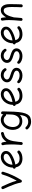

<svg xmlns="http://www.w3.org/2000/svg" viewBox="2032 -2598 817 4921"><g transform="rotate(-90 2440.5 -137.5)"><path d="M74.7 -507.8Q88.9 -514.2 103.3 -508.8Q117.7 -503.4 124 -489.7Q161.6 -408.7 202.6 -312.3Q243.7 -215.8 269.5 -117.7Q317.4 -201.7 358.6 -294.4Q399.9 -387.2 428.2 -484.4Q432.6 -498.5 446 -506.1Q459.5 -513.7 473.6 -509.3Q487.8 -505.4 495.4 -491.7Q502.9 -478 498.5 -463.9Q462.4 -338.4 406.7 -221.2Q351.1 -104 288.6 -2.9Q281.7 9.3 267.1 13.2Q252 17.6 238 9Q224.1 0.5 221.2 -15.1Q206.5 -90.3 179.4 -167.7Q152.3 -245.1 120.1 -319.3Q87.9 -393.6 57.1 -458.5Q50.8 -472.7 55.9 -487.1Q61 -501.5 74.7 -507.8Z M1030.8 -36.6Q987.8 2 936.5 15.6Q885.3 29.3 834.5 29.3Q752.9 29.3 691.4 -12Q629.9 -53.2 611.3 -144.5Q597.7 -145 587.9 -154.8Q578.1 -164.6 577.1 -178.2Q576.2 -191.9 584.2 -202.6Q592.3 -213.4 605 -216.3Q605.5 -273.4 625 -328.6Q644.5 -383.8 680.7 -428.2Q716.8 -472.7 767.3 -499Q817.9 -525.4 879.9 -525.4Q915.5 -525.4 950.4 -510.5Q985.4 -495.6 1008.5 -466.1Q1031.7 -436.5 1031.7 -393.1Q1031.7 -354.5 1013.9 -324.7Q996.1 -294.9 972.2 -274.7Q948.2 -254.4 930.2 -243.7Q814.5 -174.8 685.1 -152.8Q698.7 -95.7 737.5 -69.8Q776.4 -43.9 834.5 -43.9Q877.9 -43.9 915.8 -54.9Q953.6 -65.9 981 -91.3Q992.2 -101.1 1007.6 -100.6Q1022.9 -100.1 1033.2 -88.9Q1043 -77.6 1042.5 -62.3Q1042 -46.9 1030.8 -36.6ZM877.9 -452.1Q823.2 -452.1 778.6 -420.7Q733.9 -389.2 706.8 -337.6Q679.7 -286.1 678.2 -225.6Q735.4 -235.4 789.1 -254.6Q842.8 -273.9 890.1 -302.2Q920.4 -319.8 940.4 -340.6Q960.4 -361.3 960.4 -387.7Q960.4 -417.5 936.3 -434.8Q912.1 -452.1 877.9 -452.1Z M1218.8 36.6Q1213.9 36.1 1209.5 34.2Q1209.5 34.2 1209.5 34.2Q1208.5 33.7 1208 33.7Q1190.4 25.9 1186.5 7.3Q1186.5 6.8 1186.5 6.3Q1186.5 6.3 1186.5 5.4Q1185.5 1 1186 -3.9Q1186 -5.9 1186.5 -7.3Q1188 -24.9 1189.5 -42.2Q1190.9 -59.6 1192.4 -76.7Q1195.3 -119.1 1197.3 -166.3Q1199.2 -213.4 1199.2 -259.8Q1199.2 -322.3 1194.6 -377.7Q1189.9 -433.1 1180.7 -463.9Q1176.3 -478 1183.8 -491.7Q1191.4 -505.4 1205.6 -509.3Q1219.7 -513.7 1233.4 -506.3Q1247.1 -499 1251 -484.9Q1257.3 -463.4 1261.7 -436.8Q1266.1 -410.2 1268.6 -379.9Q1298.8 -431.6 1348.6 -468.5Q1398.4 -505.4 1475.1 -520Q1489.7 -522.9 1502.4 -514.2Q1515.1 -505.4 1518.1 -490.7Q1521 -476.1 1512.2 -463.4Q1503.4 -450.7 1488.8 -447.8Q1425.3 -435.5 1384.8 -403.8Q1344.2 -372.1 1320.8 -323.2Q1297.4 -274.4 1285.2 -210.7Q1272.9 -147 1265.6 -70.8Q1262.7 -31.2 1259.3 3.9Q1258.8 8.8 1256.8 13.2Q1256.8 13.2 1256.8 13.2Q1256.3 14.2 1256.3 14.6Q1248.5 32.2 1230 36.1Q1229.5 36.1 1229 36.1Q1228.5 36.1 1228 36.1Q1223.6 37.1 1218.8 36.6Z M2005.9 -518.1Q2007.8 -518.1 2009.8 -517.6Q2010.7 -517.6 2011.7 -517.6Q2017.1 -517.1 2022 -514.6Q2046.4 -504.9 2046.4 -482.4V-481.4Q2046.4 -479 2046.4 -476.6V-474.6Q2044.9 -302.7 2037.8 -178.7Q2030.8 -54.7 2014.2 28.6Q1997.6 111.8 1967.5 160.6Q1937.5 209.5 1891.1 230.2Q1844.7 251 1777.8 251Q1730.5 251 1680.4 230Q1630.4 209 1593.3 168Q1583 156.7 1583.3 141.4Q1583.5 126 1594.2 115.7Q1605.5 105 1621.3 105.5Q1637.2 106 1646 117.2Q1672.9 148.4 1708 162.8Q1743.2 177.2 1775.9 177.2Q1830.1 177.2 1865.7 158.7Q1901.4 140.1 1922.9 93.8Q1944.3 47.4 1955.6 -36.6Q1924.8 -7.3 1884.8 9Q1844.7 25.4 1796.9 25.4Q1726.6 25.4 1676.8 -5.4Q1627 -36.1 1600.3 -89.1Q1573.7 -142.1 1571.8 -207.5Q1570.3 -265.6 1587.4 -322.3Q1604.5 -378.9 1638.2 -424.8Q1671.9 -470.7 1720 -498Q1768.1 -525.4 1827.6 -525.4Q1870.6 -525.4 1907 -508.3Q1943.4 -491.2 1972.2 -460.4L1973.1 -486.3Q1974.1 -500.5 1984.4 -509.8Q1993.2 -518.6 2005.9 -518.1ZM1799.3 -43.9Q1875 -43.9 1918.9 -103Q1962.9 -162.1 1965.8 -258.3L1970.2 -391.1Q1958.5 -387.7 1946 -392.1Q1933.6 -396.5 1926.8 -406.7Q1911.1 -425.8 1885 -439Q1858.9 -452.1 1827.1 -452.1Q1783.2 -452.1 1749 -430.9Q1714.8 -409.7 1691.2 -374.3Q1667.5 -338.9 1655.8 -295.2Q1644 -251.5 1645.5 -206.5Q1647.9 -136.2 1685.5 -90.1Q1723.1 -43.9 1799.3 -43.9Z M2639.2 -36.6Q2596.2 2 2544.9 15.6Q2493.7 29.3 2442.9 29.3Q2361.3 29.3 2299.8 -12Q2238.3 -53.2 2219.7 -144.5Q2206.1 -145 2196.3 -154.8Q2186.5 -164.6 2185.5 -178.2Q2184.6 -191.9 2192.6 -202.6Q2200.7 -213.4 2213.4 -216.3Q2213.9 -273.4 2233.4 -328.6Q2252.9 -383.8 2289.1 -428.2Q2325.2 -472.7 2375.7 -499Q2426.3 -525.4 2488.3 -525.4Q2523.9 -525.4 2558.8 -510.5Q2593.8 -495.6 2616.9 -466.1Q2640.1 -436.5 2640.1 -393.1Q2640.1 -354.5 2622.3 -324.7Q2604.5 -294.9 2580.6 -274.7Q2556.6 -254.4 2538.6 -243.7Q2422.9 -174.8 2293.5 -152.8Q2307.1 -95.7 2345.9 -69.8Q2384.8 -43.9 2442.9 -43.9Q2486.3 -43.9 2524.2 -54.9Q2562 -65.9 2589.4 -91.3Q2600.6 -101.1 2616 -100.6Q2631.3 -100.1 2641.6 -88.9Q2651.4 -77.6 2650.9 -62.3Q2650.4 -46.9 2639.2 -36.6ZM2486.3 -452.1Q2431.6 -452.1 2387 -420.7Q2342.3 -389.2 2315.2 -337.6Q2288.1 -286.1 2286.6 -225.6Q2343.8 -235.4 2397.5 -254.6Q2451.2 -273.9 2498.5 -302.2Q2528.8 -319.8 2548.8 -340.6Q2568.8 -361.3 2568.8 -387.7Q2568.8 -417.5 2544.7 -434.8Q2520.5 -452.1 2486.3 -452.1Z M3144 -390.1Q3134.8 -379.4 3120.8 -378.9Q3106.9 -378.4 3094.2 -387.7Q3077.1 -417.5 3044.2 -435.1Q3011.2 -452.6 2971.7 -452.6Q2926.3 -452.6 2895.3 -427.2Q2864.3 -401.9 2864.3 -367.2Q2864.3 -341.3 2882.8 -324.5Q2901.4 -307.6 2929.4 -296.6Q2957.5 -285.6 2987.3 -276.9Q3015.1 -268.6 3045.9 -257.1Q3076.7 -245.6 3103.5 -228.5Q3130.4 -211.4 3147 -185.3Q3163.6 -159.2 3163.6 -121.6Q3163.6 -78.1 3137.2 -43.9Q3110.8 -9.8 3065.9 9.8Q3021 29.3 2964.8 29.3Q2905.8 29.3 2853 8.5Q2800.3 -12.2 2774.4 -48.8Q2765.6 -61.5 2768.8 -76.2Q2772 -90.8 2784.2 -99.1Q2796.4 -107.4 2808.1 -104.2Q2819.8 -101.1 2827.6 -94.7Q2847.2 -72.3 2888.7 -58.1Q2930.2 -43.9 2972.2 -43.9Q3022.9 -43.9 3056.6 -65.7Q3090.3 -87.4 3090.3 -120.1Q3090.3 -145 3072.3 -160.9Q3054.2 -176.8 3026.6 -187.5Q2999 -198.2 2970.2 -206.5Q2941.9 -215.3 2910.6 -226.8Q2879.4 -238.3 2852.1 -256.1Q2824.7 -273.9 2807.9 -301Q2791 -328.1 2791 -367.2Q2791 -411.1 2816.2 -447Q2841.3 -482.9 2883.1 -504.4Q2924.8 -525.9 2974.1 -525.9Q3031.7 -525.9 3074.5 -503.4Q3117.2 -481 3142.1 -440.4Q3153.3 -430.2 3153.6 -415.5Q3153.8 -400.9 3144 -390.1Z M3642.1 -390.1Q3632.8 -379.4 3618.9 -378.9Q3605 -378.4 3592.3 -387.7Q3575.2 -417.5 3542.2 -435.1Q3509.3 -452.6 3469.7 -452.6Q3424.3 -452.6 3393.3 -427.2Q3362.3 -401.9 3362.3 -367.2Q3362.3 -341.3 3380.9 -324.5Q3399.4 -307.6 3427.5 -296.6Q3455.6 -285.6 3485.4 -276.9Q3513.2 -268.6 3543.9 -257.1Q3574.7 -245.6 3601.6 -228.5Q3628.4 -211.4 3645 -185.3Q3661.6 -159.2 3661.6 -121.6Q3661.6 -78.1 3635.3 -43.9Q3608.9 -9.8 3564 9.8Q3519 29.3 3462.9 29.3Q3403.8 29.3 3351.1 8.5Q3298.3 -12.2 3272.5 -48.8Q3263.7 -61.5 3266.8 -76.2Q3270 -90.8 3282.2 -99.1Q3294.4 -107.4 3306.2 -104.2Q3317.9 -101.1 3325.7 -94.7Q3345.2 -72.3 3386.7 -58.1Q3428.2 -43.9 3470.2 -43.9Q3521 -43.9 3554.7 -65.7Q3588.4 -87.4 3588.4 -120.1Q3588.4 -145 3570.3 -160.9Q3552.2 -176.8 3524.7 -187.5Q3497.1 -198.2 3468.3 -206.5Q3439.9 -215.3 3408.7 -226.8Q3377.4 -238.3 3350.1 -256.1Q3322.8 -273.9 3305.9 -301Q3289.1 -328.1 3289.1 -367.2Q3289.1 -411.1 3314.2 -447Q3339.4 -482.9 3381.1 -504.4Q3422.9 -525.9 3472.2 -525.9Q3529.8 -525.9 3572.5 -503.4Q3615.2 -481 3640.1 -440.4Q3651.4 -430.2 3651.6 -415.5Q3651.9 -400.9 3642.1 -390.1Z M4216.8 -36.6Q4173.8 2 4122.6 15.6Q4071.3 29.3 4020.5 29.3Q3939 29.3 3877.4 -12Q3815.9 -53.2 3797.4 -144.5Q3783.7 -145 3773.9 -154.8Q3764.2 -164.6 3763.2 -178.2Q3762.2 -191.9 3770.3 -202.6Q3778.3 -213.4 3791 -216.3Q3791.5 -273.4 3811 -328.6Q3830.6 -383.8 3866.7 -428.2Q3902.8 -472.7 3953.4 -499Q4003.9 -525.4 4065.9 -525.4Q4101.6 -525.4 4136.5 -510.5Q4171.4 -495.6 4194.6 -466.1Q4217.8 -436.5 4217.8 -393.1Q4217.8 -354.5 4200 -324.7Q4182.1 -294.9 4158.2 -274.7Q4134.3 -254.4 4116.2 -243.7Q4000.5 -174.8 3871.1 -152.8Q3884.8 -95.7 3923.6 -69.8Q3962.4 -43.9 4020.5 -43.9Q4064 -43.9 4101.8 -54.9Q4139.6 -65.9 4167 -91.3Q4178.2 -101.1 4193.6 -100.6Q4209 -100.1 4219.2 -88.9Q4229 -77.6 4228.5 -62.3Q4228 -46.9 4216.8 -36.6ZM4064 -452.1Q4009.3 -452.1 3964.6 -420.7Q3919.9 -389.2 3892.8 -337.6Q3865.7 -286.1 3864.3 -225.6Q3921.4 -235.4 3975.1 -254.6Q4028.8 -273.9 4076.2 -302.2Q4106.4 -319.8 4126.5 -340.6Q4146.5 -361.3 4146.5 -387.7Q4146.5 -417.5 4122.3 -434.8Q4098.1 -452.1 4064 -452.1Z M4367.2 -7.3Q4377 -111.8 4381.8 -185.5Q4386.7 -259.3 4386.7 -315.9Q4386.7 -363.3 4383.5 -403.1Q4380.4 -442.9 4373.5 -482.9Q4371.1 -500 4379.6 -510Q4388.2 -520 4400.4 -523.4Q4414.6 -526.9 4429 -520Q4443.4 -513.2 4445.8 -494.6Q4450.2 -468.8 4453.1 -443.1Q4456.1 -417.5 4457.5 -391.1Q4489.7 -447.3 4534.7 -486.1Q4579.6 -524.9 4639.6 -524.9Q4696.3 -524.9 4730.2 -495.1Q4764.2 -465.3 4779.5 -416.5Q4794.9 -367.7 4794.9 -310.5Q4794.9 -234.4 4793.9 -157.7Q4793 -81.1 4789.1 0.5Q4788.6 14.2 4778.6 25.1Q4768.6 36.1 4751.5 36.1Q4733.4 36.1 4724.1 25.4Q4714.8 14.6 4715.3 0Q4719.2 -69.8 4720.2 -130.4Q4721.2 -190.9 4721.2 -251.5Q4721.2 -308.6 4714.1 -354Q4707 -399.4 4687.7 -425.5Q4668.5 -451.7 4631.8 -451.7Q4595.2 -451.7 4567.4 -428.2Q4539.6 -404.8 4518.6 -366.5Q4497.6 -328.1 4482.4 -282.2Q4467.3 -236.3 4456.1 -190.9Q4455.6 -189.5 4455.6 -188.5Q4453.1 -148.4 4449.2 -101.8Q4445.3 -55.2 4439.9 -0.5Q4438 17.1 4425.5 24.9Q4413.1 32.7 4398.9 31.2Q4385.7 30.3 4375.7 20.5Q4365.7 10.7 4367.2 -7.3Z"/></g></svg>

Font: Mikhak Regular
Style: Regular
Weight: 400
Designer: Amin Abedi
Version: Version 3.3